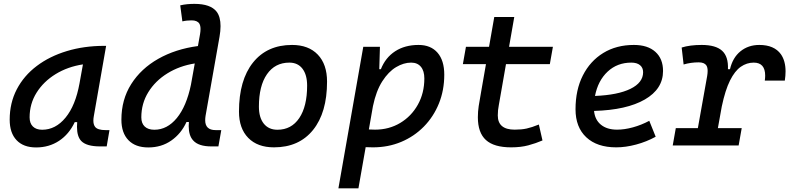

<svg xmlns="http://www.w3.org/2000/svg" viewBox="-20 -763 4142 1007"><path d="M169.4 10.3Q103 10.3 66.9 -27.8Q30.8 -65.9 30.8 -135.3Q30.8 -223.1 68.1 -294.7Q105.5 -366.2 172.9 -417Q240.2 -467.8 330.6 -495.1Q420.9 -522.5 526.9 -522.5H536.6L472.2 -154.8Q469.7 -141.6 469.7 -130.4Q469.7 -109.9 478.5 -98.1Q491.2 -80.6 534.2 -80.6H554.2L539.6 4.9H504.9Q433.1 4.9 405.8 -23.9Q383.8 -47.4 383.8 -97.7Q383.8 -109.4 384.8 -122.6H372.1Q342.3 -59.1 289.8 -24.4Q237.3 10.3 169.4 10.3ZM201.2 -82.5Q271.5 -82.5 323.7 -146Q376 -209.5 397 -325.7L415 -425.3Q335 -413.1 271.7 -374.3Q208.5 -335.4 171.9 -277.1Q135.3 -218.8 135.3 -147.5Q135.3 -116.2 152.6 -99.4Q169.9 -82.5 201.2 -82.5Z M757.8 10.3Q690.4 10.3 653.6 -27.8Q616.7 -65.9 616.7 -135.3Q616.7 -240.7 668.2 -322Q719.7 -403.3 810.3 -454.6Q900.9 -505.9 1018.1 -521.5L1029.3 -584.5Q1031.7 -599.1 1031.7 -610.8Q1031.7 -628.9 1025.4 -639.2Q1014.6 -656.2 984.9 -656.2Q972.7 -656.2 960.7 -655Q948.7 -653.8 936.5 -650.9L925.3 -734.9Q943.8 -739.3 962.4 -741Q981 -742.7 999.5 -742.7Q1084.5 -742.7 1116.2 -701.7Q1136.7 -674.8 1136.7 -626Q1136.7 -600.6 1131.3 -569.8L1058.1 -155.3Q1056.2 -143.1 1056.2 -132.3Q1056.2 -80.6 1110.8 -80.6H1140.6L1125.5 4.9H1088.4Q1021 4.9 993.2 -26.4Q969.7 -51.8 969.7 -101.6Q969.7 -111.8 970.7 -123H958Q930.2 -62 878.4 -25.9Q826.7 10.3 757.8 10.3ZM981.4 -318.4 1001.5 -430.2Q921.4 -417.5 857.9 -378.2Q794.4 -338.9 757.8 -279.5Q721.2 -220.2 721.2 -147.5Q721.2 -116.2 739 -99.4Q756.8 -82.5 789.6 -82.5Q856.9 -82.5 907.5 -144Q958 -205.6 981.4 -318.4Z M1417 9.8Q1330.6 9.8 1282 -39.8Q1233.4 -89.4 1233.4 -177.7Q1233.4 -342.8 1307.1 -435.1Q1380.9 -527.3 1511.7 -527.3Q1598.1 -527.3 1646.7 -476.6Q1695.3 -425.8 1695.3 -335Q1695.3 -172.4 1621.8 -81.3Q1548.3 9.8 1417 9.8ZM1435.1 -82.5Q1508.3 -82.5 1549.6 -143.8Q1590.8 -205.1 1590.8 -314Q1590.8 -370.6 1566.4 -402.6Q1542 -434.6 1497.6 -434.6Q1422.4 -434.6 1380.1 -373.5Q1337.9 -312.5 1337.9 -203.6Q1337.9 -146.5 1363.5 -114.5Q1389.2 -82.5 1435.1 -82.5Z M1859.9 224.6H1754.9L1885.3 -517.6H1972.7L1969.2 -399.9H1977.5Q2001.5 -460.9 2052.5 -494.1Q2103.5 -527.3 2175.3 -527.3Q2239.3 -527.3 2274.7 -486.6Q2310.1 -445.8 2310.1 -371.1Q2310.1 -289.6 2282 -220.2Q2253.9 -150.9 2203.1 -99.1Q2152.3 -47.4 2084.2 -18.8Q2016.1 9.8 1936 9.8Q1917.5 9.8 1897.9 8.8ZM1914.6 -84Q1930.2 -83 1946.8 -83Q2020.5 -83 2079.1 -118.2Q2137.7 -153.3 2171.6 -214.1Q2205.6 -274.9 2205.6 -351.6Q2205.6 -391.1 2187.5 -412.8Q2169.4 -434.6 2136.2 -434.6Q2097.2 -434.6 2057.4 -410.9Q2017.6 -387.2 1985.1 -336.7Q1952.6 -286.1 1936 -206.1Z M2660.6 9.8Q2570.8 9.8 2528.6 -28.6Q2486.3 -66.9 2486.3 -147.9Q2486.3 -178.2 2490.7 -207Q2495.1 -235.8 2504.4 -287.1L2528.8 -426.8H2407.7L2423.8 -517.6H2544.9L2572.3 -673.8H2677.2L2649.9 -517.6H2879.9L2863.8 -426.8H2633.8L2609.4 -287.1Q2601.1 -238.3 2596.2 -211.9Q2590.8 -185.5 2590.8 -157.7Q2590.8 -83 2679.7 -83Q2715.3 -83 2742.2 -88.9Q2769 -94.7 2806.2 -109.9L2825.2 -26.4Q2790 -11.2 2750.7 -0.7Q2711.4 9.8 2660.6 9.8Z M3216.3 -83Q3255.4 -83 3299.8 -95.2Q3344.2 -107.4 3385.3 -129.4L3418.9 -45.9Q3371.1 -19.5 3316.4 -4.9Q3261.7 9.8 3211.9 9.8Q3111.3 9.8 3054.9 -43Q2998.5 -95.7 2998.5 -189.9Q2998.5 -291.5 3036.9 -367.2Q3075.2 -442.9 3144 -485.1Q3212.9 -527.3 3304.7 -527.3Q3377 -527.3 3417.2 -491.2Q3457.5 -455.1 3457.5 -390.6Q3457.5 -296.4 3362.1 -241.2Q3266.6 -186 3095.7 -181.2Q3100.1 -134.8 3131.8 -108.9Q3163.6 -83 3216.3 -83ZM3100.6 -259.8Q3220.2 -264.6 3286.6 -297.1Q3353 -329.6 3353 -384.3Q3353 -407.7 3336.9 -421.1Q3320.8 -434.6 3291 -434.6Q3217.3 -434.6 3166.7 -387.2Q3116.2 -339.8 3100.6 -259.8Z M3508.3 0 3524.4 -90.8H3640.1L3689 -364.7Q3691.4 -379.4 3691.4 -391.1Q3691.4 -409.2 3685.1 -419.4Q3674.3 -436 3644.5 -436Q3603.5 -436 3565.4 -424.8L3555.2 -513.7Q3598.1 -527.3 3660.2 -527.3Q3733.9 -527.3 3767.3 -496.8Q3800.8 -466.3 3797.9 -399.9H3808.6Q3822.8 -460.9 3863.8 -494.1Q3904.8 -527.3 3962.4 -527.3Q4040.5 -527.3 4075.7 -478.5Q4100.1 -443.4 4100.1 -388.7Q4100.1 -366.2 4096.2 -340.3H3991.2Q3993.2 -354.5 3993.2 -366.2Q3993.2 -434.6 3933.1 -434.6Q3896.5 -434.6 3865.2 -412.8Q3834 -391.1 3808.8 -340.8Q3783.7 -290.5 3765.6 -204.6L3745.1 -90.8H3870.1L3854 0Z"/></svg>

Font: CaskaydiaCove NFP
Style: Italic
Weight: 400
Italic angle: -10°
Designer: Aaron Bell
Foundry: Saja Typeworks
Version: Version 2111.001; VTT 6.35;Nerd Fonts 3.1.1